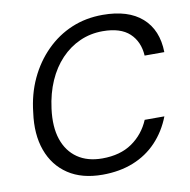

<svg xmlns="http://www.w3.org/2000/svg" viewBox="-81 -792 874 883"><g transform="rotate(-10 356.5 -350.0)"><path d="M328 12Q232 12 168 -30.5Q104 -73 76.5 -149Q49 -225 63 -325Q72 -410 105 -480.5Q138 -551 190.5 -603.5Q243 -656 309.5 -684Q376 -712 455 -712Q574 -712 638.5 -655Q703 -598 705 -494H613Q609 -560 567 -599Q525 -638 442 -638Q385 -638 335.5 -616Q286 -594 247 -553Q208 -512 183 -455Q158 -398 149 -328Q138 -244 158 -185Q178 -126 224.5 -94Q271 -62 340 -62Q424 -62 479.5 -100.5Q535 -139 562 -203H654Q628 -136 582 -87.5Q536 -39 472 -13.5Q408 12 328 12Z"/></g></svg>

Font: DM Sans 11pt
Style: Italic
Weight: 400
Italic angle: -10°
Version: Version 4.004;gftools[0.9.30]